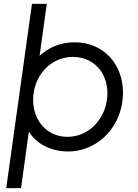

<svg xmlns="http://www.w3.org/2000/svg" viewBox="-20 -765 706 985"><path d="M12 200H88L128 -90C167 -26 243 12 328 12C490 12 611 -125 611 -289C611 -434 513 -548 363 -548C291 -548 229 -522 183 -478L220 -745H144ZM150 -253C150 -371 235 -473 354 -473C459 -473 531 -394 531 -287C531 -166 443 -63 326 -63C224 -63 150 -143 150 -253Z"/></svg>

Font: Mluvka
Style: Italic
Weight: 400
Italic angle: -8°
Designer: Modified by Jiří Krblich, Original typeface by Gumpita Rahayu
Foundry: Gumpita Rahayu & Jiří Krblich
Version: Version 2.000;Glyphs 3.1.1 (3134)